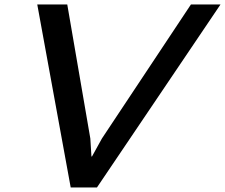

<svg xmlns="http://www.w3.org/2000/svg" viewBox="-20 -830 996 850"><path d="M825.2 -810.1H956.1L409.2 0H293L145 -810.1H277.8L379.9 -216.8L384.8 -137.2H387.2L431.2 -216.8Z"/></svg>

Font: Sinkin Sans 500 Medium Italic
Style: Regular
Weight: 500
Italic angle: -112°
Designer: Keith Bates
Foundry: K-Type
Version: Sinkin Sans (version 1.0)  by Keith Bates   •   © 2014   www